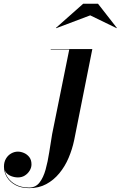

<svg xmlns="http://www.w3.org/2000/svg" viewBox="-208 -714 624 994"><path d="M-56 260Q-98 260 -127.2 244.5Q-156.5 229 -172 203.5Q-187.5 178 -187.5 148.5Q-187.5 125 -177.2 107.5Q-167 90 -150.2 80.5Q-133.5 71 -115.5 71Q-100 71 -83.8 78Q-67.5 85 -56.2 99.5Q-45 114 -45 137Q-45 153.5 -54.2 169Q-63.5 184.5 -79 194.5Q-94.5 204.5 -115 204.5Q-132.5 204.5 -149 198.2Q-165.5 192 -176 179.8Q-186.5 167.5 -186.5 148.5H-185Q-185 177 -169.8 201.8Q-154.5 226.5 -125.8 241.8Q-97 257 -57.5 257Q-23.5 257 -3.5 231.2Q16.5 205.5 28 164.2Q39.5 123 46.8 74.5Q54 26 62 -20L150.5 -457.5H54.5V-460H270L176 11.5Q166 59 147.2 103.2Q128.5 147.5 99.2 183Q70 218.5 31.5 239.2Q-7 260 -56 260ZM83 -568 81.5 -569.5 222.5 -694.5H299.5L397 -569.5L396 -568L259 -634.5Z"/></svg>

Font: Bodoni Moda 72pt SemiBold
Style: Italic
Weight: 600
Italic angle: -13°
Designer: Owen Earl
Foundry: indestructible type
Version: Version 2.004